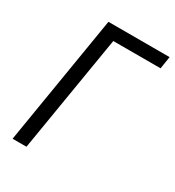

<svg xmlns="http://www.w3.org/2000/svg" viewBox="-177 -840 863 946"><g transform="rotate(30 254.5 -367.5)"><path d="M40 0 161 -735H509L498 -665H229L119 0Z"/></g></svg>

Font: Iosevka Custom
Style: Italic
Weight: 400
Italic angle: -9°
Monospace: yes
Designer: Belleve Invis
Foundry: Belleve Invis
Version: Version 30.3.3; ttfautohint (v1.8.3)